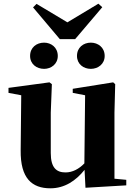

<svg xmlns="http://www.w3.org/2000/svg" viewBox="-20 -1003 731 1040"><path d="M219 -630C257 -630 293 -656 293 -700C293 -746 257 -772 219 -772C178 -772 143 -746 143 -700C143 -656 178 -630 219 -630ZM472 -630C511 -630 547 -656 547 -700C547 -746 511 -772 472 -772C432 -772 397 -746 397 -700C397 -656 432 -630 472 -630ZM178 -982 159 -963 304 -791H387L534 -964L513 -983L345 -882ZM443 14 664 1V-29L600 -35V-393L604 -547L593 -557L374 -522V-500L441 -487L437 -118C408 -88 373 -69 335 -69C286 -69 255 -94 255 -174V-393L261 -547L248 -557L26 -527V-500L95 -487L92 -189C90 -37 153 17 253 17C330 17 391 -24 438 -83Z"/></svg>

Font: Noto Serif CJK HK Black
Style: Regular
Weight: 900
Designer: Ryoko NISHIZUKA 西塚涼子 (kana & ideographs); Frank Grießhammer (Latin, Greek & Cyrillic); Wenlong ZHANG 张文龙 (bopomofo); San
Foundry: Adobe
Version: Version 2.001;hotconv 1.1.0;makeotfexe 2.6.0